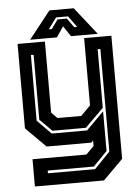

<svg xmlns="http://www.w3.org/2000/svg" viewBox="-60 -744 722 990"><g transform="rotate(-5 301.5 -249.0)"><path d="M158 0 55 -103V-540H196.5V-172L227 -141.5H349.5L399.5 -191.5V-540H540.5V97L437.5 200H80V59H359L399.5 18.5V-10L389.5 0ZM153 138H397L478 54V-477H464V-173.5L368 -78.5H195L132.5 -141V-477H118.5V-137L190 -64.5H373L464 -155.5V50L392 124H153ZM233.5 -698H359.5L471.5 -556H333L296.5 -610L260 -556H121.5ZM264.5 -659 222 -601H237.5L271.5 -648H319.5L353.5 -601H369L326.5 -659Z"/></g></svg>

Font: Tourney Thin
Style: Bold
Weight: 700
Version: Version 1.015